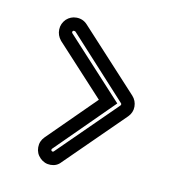

<svg xmlns="http://www.w3.org/2000/svg" viewBox="-50 -514 410 429"><g transform="rotate(10 155.0 -299.0)"><path d="M91 -466Q106 -466 116 -455L244 -316Q253 -306 253 -292.5Q253 -279 243 -269L114 -142Q105 -132 91 -132Q77 -132 67 -142Q57 -152 57 -166Q57 -180 67 -190L172 -294L66 -409Q57 -420 57.5 -433.5Q58 -447 68 -457Q78 -466 91 -466ZM93 -163 222 -290Q224 -293 222 -295L94 -435Q92 -436 90.5 -436Q89 -436 88 -435Q87 -434 87 -432.5Q87 -431 88 -430L214 -293L88 -168Q87 -167 87 -165.5Q87 -164 88 -163Q89 -162 90.5 -162Q92 -162 93 -163Z"/></g></svg>

Font: Soda Fountain
Style: Inline
Weight: 400
Version: Version 1.0